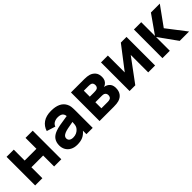

<svg xmlns="http://www.w3.org/2000/svg" viewBox="206 -1552 2564 2564"><g transform="rotate(-45 1488.0 -270.0)"><path d="M205 0H69V-540H205V-334H427V-540H563V0H427V-207H205Z M1156 -330V0H1037V-66Q1001 -23 958 -4Q915 15 853 15Q797 15 756.2 -6.8Q715.5 -28.5 694.2 -66Q673 -103.5 673 -149Q673 -208 700.5 -248.5Q728 -289 791 -312Q826 -325 876.5 -334.2Q927 -343.5 1022 -357.5Q1018 -395.5 994.2 -413.2Q970.5 -431 923 -431Q888.5 -431 857.5 -415Q826.5 -399 815 -365L692 -404Q713 -474 771 -514.5Q829 -555 923 -555Q1082.5 -555 1134 -457Q1148.5 -430 1152.2 -402.2Q1156 -374.5 1156 -330ZM1021 -247.5Q950.5 -235.5 917.5 -228.5Q884.5 -221.5 862 -213Q832.5 -201 819.2 -186.2Q806 -171.5 806 -151Q806 -123.5 826.2 -107.8Q846.5 -92 882 -92Q916.5 -92 942.5 -104.2Q968.5 -116.5 984.2 -133Q1000 -149.5 1007 -164Q1020 -190.5 1021 -247.5Z M1285 0V-540H1538Q1591.5 -540 1628 -529Q1670 -516 1698 -482.5Q1726 -449 1726 -393Q1726 -359 1715 -336.2Q1704 -313.5 1684 -298Q1666 -284.5 1648 -280Q1669 -277 1686 -269Q1716.5 -255.5 1734.8 -228.5Q1753 -201.5 1753 -155Q1753 -100 1726.2 -62.5Q1699.5 -25 1648 -10Q1613.5 0 1555 0ZM1506 -322Q1542.5 -322 1560 -330Q1572.5 -336 1579.2 -349Q1586 -362 1586 -379Q1586 -397.5 1578.2 -411.2Q1570.5 -425 1555 -430Q1540 -435 1506 -435H1423V-322ZM1545 -103Q1568 -103 1587 -111Q1600.5 -116.5 1607.2 -130.5Q1614 -144.5 1614 -161Q1614 -180.5 1605.5 -192.8Q1597 -205 1584 -211Q1571 -217 1545 -217H1423V-103Z M2227 -540H2334V0H2204V-330L1960 0H1852V-540H1982V-221Z M2612 0H2473L2474 -540H2612V-280L2795 -540H2963L2768 -270L2976 0H2799L2612 -260Z"/></g></svg>

Font: Hauora ExtraBold
Style: Regular
Weight: 800
Designer: Wayne Shih
Foundry: WCYS
Version: Version 1.001